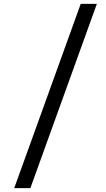

<svg xmlns="http://www.w3.org/2000/svg" viewBox="-20 -823 550 999"><path d="M400 -803H484L138 156H54Z"/></svg>

Font: Be Vietnam
Style: Regular
Weight: 400
Designer: Gabriel Lam
Foundry: TypeRant
Version: Version 4.000